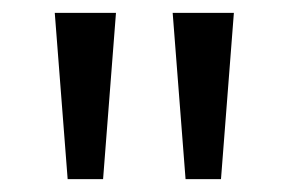

<svg xmlns="http://www.w3.org/2000/svg" viewBox="-20 -734 448 298"><path d="M160 -714H65L85 -456H140ZM343 -714H248L268 -456H323Z"/></svg>

Font: Noto Sans Runic
Style: Regular
Weight: 400
Designer: Monotype Design Team
Foundry: Monotype Imaging Inc.
Version: Version 2.002